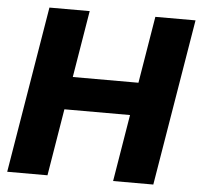

<svg xmlns="http://www.w3.org/2000/svg" viewBox="-52 -781 872 835"><g transform="rotate(5 384.0 -363.5)"><path d="M130.3 -727.3H306.1L257.8 -435.4H544.4L592.7 -727.3H768.1L647.4 0H471.9L520.2 -292.3H233.7L185.4 0H9.6Z"/></g></svg>

Font: Inter P Extra Bold
Style: Italic
Weight: 800
Italic angle: 9.39999°
Designer: Rasmus Andersson
Foundry: rsms
Version: Version 3.018;git-588b23468